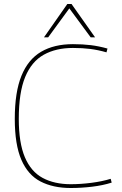

<svg xmlns="http://www.w3.org/2000/svg" viewBox="-20 -931 610 961"><path d="M54 -336Q54 -470 87.5 -552Q121 -634 186 -672Q251 -710 345 -710Q394 -710 434.5 -705Q475 -700 518 -688L513 -669Q471 -681 432 -686Q393 -691 345 -691Q260 -691 199 -657Q138 -623 106 -545.5Q74 -468 74 -336Q74 -216 104.5 -144Q135 -72 193.5 -40.5Q252 -9 334 -9Q384 -9 438 -16Q492 -23 534 -36L539 -17Q495 -3 441 3.5Q387 10 334 10Q246 10 183 -22.5Q120 -55 87 -131Q54 -207 54 -336ZM200 -744 317 -911H338L456 -744H434L327 -889L221 -744Z"/></svg>

Font: Georama Thin
Style: Regular
Weight: 100
Designer: Jean-Baptiste Levee
Foundry: Production Type
Version: Version 1.000